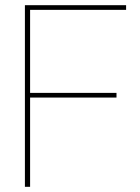

<svg xmlns="http://www.w3.org/2000/svg" viewBox="-20 -720 541 740"><path d="M76 0V-700H466V-682H96V-362H429V-344H96V0Z"/></svg>

Font: DM Sans 20pt Thin
Style: Regular
Weight: 250
Version: Version 4.004;gftools[0.9.30]